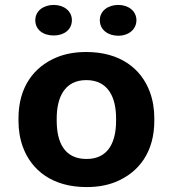

<svg xmlns="http://www.w3.org/2000/svg" viewBox="-20 -749 705 779"><path d="M55 -269V-259C55 -220.3 61 -184.7 73.1 -152C108.1 -57.5 193.2 10 331.1 10C375.1 10 414.1 3.2 448.2 -10.5C545 -49.3 606.1 -133.9 606.1 -259V-269C606.1 -307.7 600 -343.3 588 -376C553 -470.5 467.9 -538 330 -538C286 -538 247 -531.2 212.8 -517.5C116.1 -478.7 55 -394.1 55 -269ZM451 -269V-259C451 -175.9 421.8 -104 331.1 -104C239 -104 210.1 -175.1 210.1 -259V-269C210.1 -350.7 240.3 -424 330 -424C420.5 -424 451 -351.5 451 -269ZM198 -605C240.2 -605 271.7 -629 271.7 -667C271.7 -704.1 239.5 -729 198 -729C156.2 -729 123.2 -704.6 123.2 -667C123.2 -628.4 155 -605 198 -605ZM459.8 -604C501.4 -604 533.5 -629.4 533.5 -667C533.5 -704.1 501.3 -729 459.8 -729C418 -729 385 -704.6 385 -667C385 -628.8 417.4 -604 459.8 -604Z"/></svg>

Font: Asimov
Style: Wid
Weight: 500
Designer: Google
Version: Version 2.000980; 2014